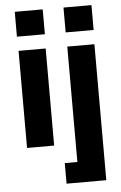

<svg xmlns="http://www.w3.org/2000/svg" viewBox="-60 -743 622 985"><g transform="rotate(-5 251.0 -250.5)"><path d="M56.2 0V-500H195.8V0ZM54.2 -573.2H198.2V-701.2H54.2ZM242.2 200.2V94.2H307.1V-500H446.8V200.2ZM305.2 -573.2H449.2V-701.2H305.2Z"/></g></svg>

Font: TASA Orbiter Text
Style: Bold
Weight: 700
Designer: Weizhong Zhang
Version: Version 1.000;Glyphs 3.1.2 (3151)